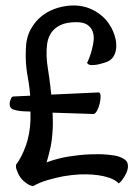

<svg xmlns="http://www.w3.org/2000/svg" viewBox="-20 -630 483 686"><path d="M432.6 -14.6Q429.7 -7.8 425.8 -1Q421.9 4.9 417 12.2Q412.1 19.5 404.3 25.4Q387.7 7.8 350.1 -0.5Q312.5 -8.8 263.7 -6.8Q234.4 -4.9 205.1 0Q179.7 4.9 150.9 13.2Q122.1 21.5 97.7 35.2Q86.9 33.2 79.1 27.8Q71.3 22.5 65.4 17.6Q58.6 11.7 53.7 4.9Q48.8 -2 44.9 -9.8Q42 -16.6 39.1 -24.4Q36.1 -32.2 37.1 -41Q57.6 -68.4 72.3 -109.4Q86.9 -150.4 88.9 -200.2V-231.4L63.5 -232.4Q43.9 -233.4 28.8 -238.3Q13.7 -243.2 14.6 -259.8Q14.6 -265.6 16.6 -270.5Q18.6 -275.4 20 -279.3Q21.5 -283.2 26.4 -285.2L87.9 -288.1Q85.9 -313.5 83 -331.5Q80.1 -349.6 77.1 -367.2Q74.2 -384.8 72.8 -404.3Q71.3 -423.8 72.3 -453.1Q73.2 -495.1 89.8 -525.4Q106.4 -555.7 131.8 -574.7Q157.2 -593.8 188 -602.5Q218.8 -611.3 248 -610.4Q276.4 -609.4 299.3 -600.1Q322.3 -590.8 339.4 -577.1Q356.4 -563.5 367.7 -547.4Q378.9 -531.2 383.8 -518.6Q389.6 -505.9 393.1 -489.7Q396.5 -473.6 395 -457.5Q393.6 -441.4 385.3 -427.7Q377 -414.1 357.4 -407.2Q341.8 -402.3 329.1 -399.4Q318.4 -397.5 307.1 -397.5Q295.9 -397.5 291 -405.3Q293.9 -410.2 298.8 -422.9Q303.7 -435.5 308.1 -451.7Q312.5 -467.8 314.5 -485.4Q316.4 -502.9 311 -517.6Q305.7 -532.2 292 -541.5Q278.3 -550.8 252.9 -550.8Q216.8 -550.8 195.3 -540Q173.8 -529.3 162.6 -512.2Q151.4 -495.1 148.4 -473.1Q145.5 -451.2 146.5 -429.2Q147.5 -407.2 150.9 -386.2Q154.3 -365.2 156.2 -350.6Q158.2 -337.9 159.7 -323.2Q161.1 -308.6 163.1 -292L332 -299.8Q338.9 -299.8 339.4 -287.6Q339.8 -275.4 336.4 -260.7Q333 -246.1 326.7 -234.4Q320.3 -222.7 313.5 -222.7L168 -227.5Q168.9 -209 168.9 -189.9Q168.9 -170.9 167 -151.4Q165 -122.1 158.7 -95.7Q152.3 -69.3 146.5 -49.8Q185.5 -64.5 225.6 -70.8Q265.6 -77.1 300.8 -78.6Q335.9 -80.1 362.8 -77.6Q389.6 -75.2 402.3 -71.3Q429.7 -62.5 435.1 -48.3Q440.4 -34.2 432.6 -14.6Z"/></svg>

Font: BKP Parklife Display
Style: Regular
Weight: 400
Designer: Font Diner, Inc.; LA MECHKY PLUS GmbH
Foundry: Font Diner, Inc.; LA MECHKY PLUS GmbH
Version: Version 1.007